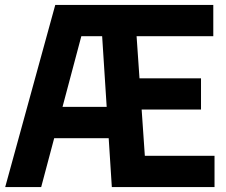

<svg xmlns="http://www.w3.org/2000/svg" viewBox="-20 -760 917 780"><path d="M1.1 0 204.5 -740H458.7V-612.9H310.4L147.3 0ZM123.3 -198.7 151.6 -325.8H459V-198.7ZM434.3 0 386.8 -740H846.5V-612.9H534.9L568.4 -127.1H851.5V0ZM502.9 -314.9V-441.9H796.6V-314.9Z"/></svg>

Font: Encode Sans Condensed Thin
Style: Regular
Weight: 100
Width: 3
Designer: Multiple Designers
Foundry: Impallari Type
Version: Version 3.002